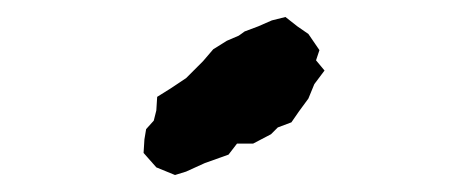

<svg xmlns="http://www.w3.org/2000/svg" viewBox="-20 -776 540 226"><path d="M186 -570 164 -579 149 -596 150 -612 152 -624 161 -634 164 -646 165 -662 181 -672 199 -684 213 -698 219 -704 231 -718 247 -728 261 -734 268 -739 284 -745 300 -752 316 -756 330 -745 343 -736 356 -717 352 -705 362 -693 356 -685 350 -677 343 -660 332 -645 323 -632 307 -626 299 -618 278 -607H259L249 -594L221 -584L199 -574Z"/></svg>

Font: Winky Rough SemiBold
Style: Regular
Weight: 600
Designer: Simon Atzbach
Foundry: typofactur
Version: Version 1.206; ttfautohint (v1.8.4.7-5d5b)